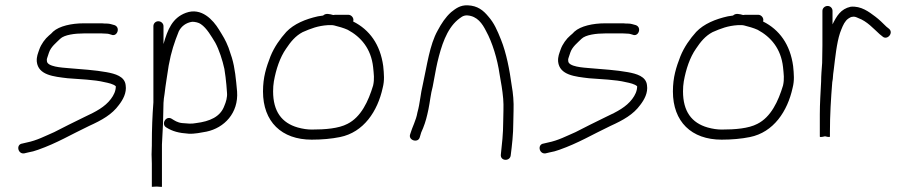

<svg xmlns="http://www.w3.org/2000/svg" viewBox="-20 -537 3507 741"><path d="M422 -440C413.1 -442.2 403.4 -446 394 -446C386 -446 379.3 -446.3 374 -447H303C256.3 -447 209 -436.6 185 -415C180.3 -409.7 175 -404.7 169 -400C154.2 -387.7 138.9 -366.4 132 -347C126.6 -330.7 120.6 -319.3 122 -299C127.8 -246.7 187.1 -241.5 241 -235C286.3 -231.2 344 -229.7 383 -220C398.6 -216.9 418.5 -212.5 427 -204C427 -185.6 418.9 -169.5 408 -155C385 -124.4 350.2 -106 307 -86C261.4 -64.3 227.7 -46.4 189 -27C154.5 -12.2 122.7 5.1 83 13L66 17C41 20.1 48.4 58.1 73 55L90 51C102 49 114.3 45.7 127 41C200.7 15 251.9 -16.7 324 -51C373.6 -73.5 412.2 -95.1 439 -132C454.5 -152.1 469.5 -178.8 465 -208C461.6 -242.4 424.2 -252.4 391 -258.5C348.3 -266.4 292.5 -270 244 -274C219.8 -276.1 161 -279.1 161 -302C160.3 -306.7 160.7 -310.3 162 -313L169 -334C176.5 -356.6 197.1 -372.1 212 -387C228.3 -403.3 271 -408 303 -408H373C381 -407.3 387.7 -407 393 -407C398 -407 405 -404.3 410 -403C431.8 -393.6 446.3 -430.9 422 -440Z M572 -436V-142C568.1 -90.7 566 -39.3 566 18V24C565.3 36.7 565 48.3 565 59C565.7 71 566 82.7 566 94V184L585 183C587.7 183 605 184.9 605 184V21C606.2 -3.3 607.5 -31.5 609 -57C609 -84.6 611 -108.7 611 -140C611.7 -152 613 -163.3 615 -174C619.4 -213.2 625.5 -245.7 631 -284C640.9 -338.4 652.9 -373.3 670 -416C679.7 -435.4 697.7 -449.5 722 -453C732.6 -453 747.1 -449.9 755 -444C778.1 -428.6 796.1 -396.2 811 -372C825.6 -344.9 838.8 -304.4 846 -271L850.5 -239.5C853.4 -219.1 854.4 -199.3 856 -180C858 -161.6 851.9 -142.7 846 -129C830.6 -85.8 789.1 -68.5 737 -62C718.9 -58.1 701.1 -60.6 683 -62C664.9 -63.8 653.6 -71.8 642 -79C619.6 -91.8 600.8 -57.1 622 -45C645.6 -30.2 670 -23.5 708 -21C730.4 -19.6 757.6 -25.4 777 -29C845.4 -43.4 901 -100.6 895 -184C890.7 -231.2 886.9 -274.2 875 -314L862 -353C849.8 -384.2 840.9 -396.9 825 -423C802.6 -459.6 757.8 -509.7 697.5 -487.5C645.1 -468.2 626.9 -422.7 611 -367V-436C611 -446.6 601.6 -455 591 -455C580.4 -455 572 -446.6 572 -436Z M1262 -440C1264 -440 1266.3 -439.7 1269 -439C1286.5 -434.6 1306.1 -429.3 1322 -422C1373.1 -394.5 1412.1 -349.4 1420 -278C1422.6 -250.8 1425.7 -232.7 1420 -207C1401.8 -146.5 1373.4 -85.2 1321 -59C1287 -41 1234.8 -37 1183 -37C1166.3 -37 1148.3 -39.7 1129 -45C1067.5 -62.6 1034 -106.9 1034 -184.5C1034 -198.2 1035 -211 1037 -223C1045.3 -269.8 1060.5 -315.4 1084 -349C1101.4 -375.1 1119.8 -398.2 1148 -413C1180.1 -427 1206.3 -437.4 1246 -440ZM1324 -480H1274C1271.3 -480 1268.7 -479.7 1266 -479C1252.3 -482.9 1237.1 -487.1 1227 -477C1220.3 -476.3 1213.7 -475.3 1207 -474C1159.5 -463.5 1114.6 -445 1085 -414C1060.9 -387.2 1038.7 -356 1024 -320C1007.7 -277.7 995 -239.5 995 -184C995 -67.5 1066.4 2 1183 2C1221.4 2 1260.3 -1.4 1292 -8C1383.6 -26.3 1437.4 -107.8 1457 -198C1464.5 -226.9 1462 -250.8 1459 -282C1447.6 -365.5 1405.9 -422.6 1343 -454C1343.7 -456.7 1344 -458.7 1344 -460C1344 -470.6 1334.6 -480 1324 -480Z M1600 -7C1603.5 -20.8 1607 -30.9 1613 -43C1622.5 -66.7 1627.7 -87.2 1633.5 -115C1639.6 -144.2 1641.9 -173.7 1650 -203C1655.2 -227.9 1661.9 -270.2 1668 -296C1683.3 -360.4 1703.3 -423.4 1746 -460C1756.8 -468.1 1766.5 -478.7 1784 -477.5C1821.8 -474.8 1841.5 -446 1856 -417C1879.8 -374.1 1899.7 -309.3 1908 -251C1914.1 -215.5 1918.8 -192.3 1922 -156C1924.6 -127.8 1922 -93.1 1922 -65C1922 -21.9 1917.3 20.1 1913 59C1909.7 85.3 1948 86.8 1951 63C1956 23 1961 -18.4 1961 -64C1961 -78.7 1961.3 -94 1962 -110C1963.3 -143.7 1960.2 -177.4 1955 -206C1946.6 -267.7 1934.4 -332.1 1913.5 -384C1898.7 -420.8 1887.2 -447.7 1865 -473C1845.3 -496.9 1823.5 -515 1785 -516.5C1755.1 -517.6 1738 -503.3 1721 -490C1699.5 -470.8 1683.6 -446.4 1669 -419C1637.9 -363.7 1628 -283.9 1612 -212C1602.8 -175.3 1601 -138 1591 -103C1585.9 -72.3 1571.1 -47.3 1563 -19C1554.3 4.3 1593.3 16.6 1600 -7Z M2434 -440C2425.1 -442.2 2415.4 -446 2406 -446C2398 -446 2391.3 -446.3 2386 -447H2315C2268.3 -447 2221 -436.6 2197 -415C2192.3 -409.7 2187 -404.7 2181 -400C2166.2 -387.7 2150.9 -366.4 2144 -347C2138.6 -330.7 2132.6 -319.3 2134 -299C2139.8 -246.7 2199.1 -241.5 2253 -235C2298.3 -231.2 2356 -229.7 2395 -220C2410.6 -216.9 2430.5 -212.5 2439 -204C2439 -185.6 2430.9 -169.5 2420 -155C2397 -124.4 2362.2 -106 2319 -86C2273.4 -64.3 2239.7 -46.4 2201 -27C2166.5 -12.2 2134.7 5.1 2095 13L2078 17C2053 20.1 2060.4 58.1 2085 55L2102 51C2114 49 2126.3 45.7 2139 41C2212.7 15 2263.9 -16.7 2336 -51C2385.6 -73.5 2424.2 -95.1 2451 -132C2466.5 -152.1 2481.5 -178.8 2477 -208C2473.6 -242.4 2436.2 -252.4 2403 -258.5C2360.3 -266.4 2304.5 -270 2256 -274C2231.8 -276.1 2173 -279.1 2173 -302C2172.3 -306.7 2172.7 -310.3 2174 -313L2181 -334C2188.5 -356.6 2209.1 -372.1 2224 -387C2240.3 -403.3 2283 -408 2315 -408H2385C2393 -407.3 2399.7 -407 2405 -407C2410 -407 2417 -404.3 2422 -403C2443.8 -393.6 2458.3 -430.9 2434 -440Z M2844 -440C2846 -440 2848.3 -439.7 2851 -439C2868.5 -434.6 2888.1 -429.3 2904 -422C2955.1 -394.5 2994.1 -349.4 3002 -278C3004.6 -250.8 3007.7 -232.7 3002 -207C2983.8 -146.5 2955.4 -85.2 2903 -59C2869 -41 2816.8 -37 2765 -37C2748.3 -37 2730.3 -39.7 2711 -45C2649.5 -62.6 2616 -106.9 2616 -184.5C2616 -198.2 2617 -211 2619 -223C2627.3 -269.8 2642.5 -315.4 2666 -349C2683.4 -375.1 2701.8 -398.2 2730 -413C2762.1 -427 2788.3 -437.4 2828 -440ZM2906 -480H2856C2853.3 -480 2850.7 -479.7 2848 -479C2834.3 -482.9 2819.1 -487.1 2809 -477C2802.3 -476.3 2795.7 -475.3 2789 -474C2741.5 -463.5 2696.6 -445 2667 -414C2642.9 -387.2 2620.7 -356 2606 -320C2589.7 -277.7 2577 -239.5 2577 -184C2577 -67.5 2648.4 2 2765 2C2803.4 2 2842.3 -1.4 2874 -8C2965.6 -26.3 3019.4 -107.8 3039 -198C3046.5 -226.9 3044 -250.8 3041 -282C3029.6 -365.5 2987.9 -422.6 2925 -454C2925.7 -456.7 2926 -458.7 2926 -460C2926 -470.6 2916.6 -480 2906 -480Z M3174 -514C3163.4 -514 3154 -505.6 3154 -495V-361C3154 -339.7 3153.7 -317.3 3153 -294C3151.3 -270.9 3149 -245.4 3149 -222C3146.8 -179.3 3144 -136.2 3144 -96V-10C3144 -5.7 3161.6 -10.5 3164 -11C3165.8 -10.5 3183 -5.9 3183 -10V-28C3183 -93.6 3186.9 -156.6 3192 -220L3194 -232C3194.7 -244.7 3196 -257.3 3198 -270C3203.4 -313.5 3208.8 -370.5 3222 -410C3228.4 -427.1 3235 -445.4 3245 -457C3248.3 -461.9 3261.9 -472 3269 -472C3278.1 -474.3 3284.9 -470.6 3293 -467C3326.3 -454.9 3350.7 -426.9 3375 -405L3385 -397C3403 -379 3430.6 -409.7 3411 -426L3401 -434C3388.4 -446.6 3372.7 -462 3358 -473C3334.1 -490.9 3303.3 -515 3263 -511C3224.4 -502.4 3209 -475 3193 -443V-495C3193 -505.6 3184.6 -514 3174 -514Z"/></svg>

Font: Just Breathe
Style: Regular
Weight: 400
Foundry: Cannot Into Space Fonts
Version: Version 0.72